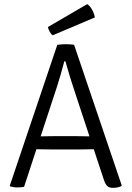

<svg xmlns="http://www.w3.org/2000/svg" viewBox="-20 -899 634 925"><path d="M256 -683Q264.5 -684.5 276.8 -685.2Q289 -686 298 -686Q306.5 -686 318.8 -685.2Q331 -684.5 337 -683L567 -4Q559 1 548.2 3.5Q537.5 6 524 6Q507 6 497.8 -1.8Q488.5 -9.5 481 -31L346 -439Q331 -483.5 317.5 -527.2Q304 -571 295 -604H290Q282.5 -575.5 272.8 -541.8Q263 -508 257 -489L96 1Q89.5 2.5 81 3.2Q72.5 4 64 4Q53 4 45.2 2.5Q37.5 1 29 -1L27 -4ZM226 -179Q223 -179 205.5 -179.2Q188 -179.5 170.2 -179.8Q152.5 -180 149 -180H122L145 -242H169Q172.5 -242 187.5 -242.2Q202.5 -242.5 217.2 -242.8Q232 -243 235 -243H352Q355 -243 370.2 -242.8Q385.5 -242.5 401 -242.2Q416.5 -242 420 -242H444L465 -180H438Q434.5 -180 416.5 -179.8Q398.5 -179.5 380.8 -179.2Q363 -179 360 -179ZM400 -879Q413.5 -871 423.5 -852.8Q433.5 -834.5 437 -815L234 -729Q224.5 -736 218.5 -747.8Q212.5 -759.5 211 -769Z"/></svg>

Font: Signika Negative Light
Style: Regular
Weight: 300
Designer: Anna Giedry
Foundry: Anna Giedry
Version: Version 2.001